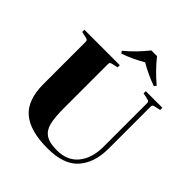

<svg xmlns="http://www.w3.org/2000/svg" viewBox="-245 -1072 1243 1243"><g transform="rotate(45 377.0 -450.0)"><path d="M607 -775 596 -760Q523 -785 447 -829Q371 -785 298 -760L287 -775Q359 -834 421 -912H473Q532 -838 607 -775ZM394 12Q234 12 157.5 -53Q81 -118 81 -264V-650Q81 -661 76.5 -665Q72 -669 57 -672L20 -680V-700H344V-680L308 -672Q294 -669 289.5 -665.5Q285 -662 285 -651V-246Q285 -161 297 -114Q309 -67 343.5 -44.5Q378 -22 445 -22Q541 -22 592 -85Q643 -148 643 -252V-650Q643 -661 638.5 -665Q634 -669 619 -672L582 -680V-700H734V-680L698 -672Q684 -669 679.5 -665.5Q675 -662 675 -651V-260Q673 -134 607 -61Q541 12 394 12Z"/></g></svg>

Font: Chonburi
Style: Regular
Weight: 400
Designer: Thanarat Vachiruckul and Stawix Ruecha
Foundry: Cadson Demak & Katatrad
Version: Version 1.000